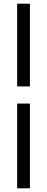

<svg xmlns="http://www.w3.org/2000/svg" viewBox="-20 -770 255 1040"><path d="M73 -302H142V-750H73ZM73 -209V250H142V-209Z"/></svg>

Font: Falling Sky
Style: Condensed
Weight: 400
Designer: Paul D. Hunt
Foundry: Adobe Systems Incorporated
Version: Version 1.02